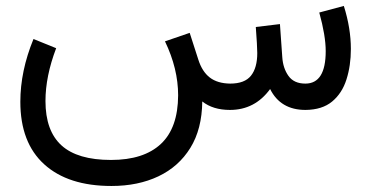

<svg xmlns="http://www.w3.org/2000/svg" viewBox="-20 -367 1239 641"><path d="M747.6 0Q690.9 0 655.3 -28.3Q654.3 64 615.5 126.7Q576.7 189.5 508.8 221.7Q440.9 253.9 352.1 253.9Q207.5 253.9 127.7 181.6Q47.9 109.4 47.9 -27.3Q47.9 -129.9 91.8 -236.8L167.5 -206.1Q131.8 -112.3 131.8 -29.8Q131.8 69.8 185.3 118.4Q238.8 167 350.6 167Q460 167 517.1 113.5Q574.2 60.1 574.7 -48.8Q574.7 -137.7 530.8 -229L613.3 -257.3L642.1 -168Q654.8 -127.9 680.4 -108.2Q706.1 -88.4 748.5 -87.9Q796.9 -87.9 817.9 -114.3Q838.9 -140.6 838.9 -189.9Q838.9 -201.7 837.6 -223.4Q836.4 -245.1 834 -276.9L914.6 -286.6L922.4 -176.3Q924.8 -139.2 943.1 -113.5Q961.4 -87.9 999.5 -87.9Q1067.4 -87.9 1067.4 -196.3Q1067.4 -247.6 1045.9 -325.2L1127.9 -347.2Q1151.4 -272.5 1151.4 -203.6Q1151.4 -147.9 1136.7 -101.8Q1122.1 -55.7 1088.9 -28.1Q1055.7 -0.5 1000 0Q916.5 0 881.8 -69.8Q831.1 0 747.6 0Z"/></svg>

Font: Vazir WOL
Style: Regular-WOL
Weight: 400
Designer: Saber Rastikerdar
Foundry: Saber Rastikerdar
Version: Version 27.2.2